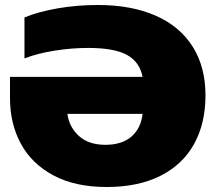

<svg xmlns="http://www.w3.org/2000/svg" viewBox="-20 -734 863 769"><path d="M20 -341V-426H551Q540 -485 489.5 -513.5Q439 -542 333 -542Q267 -542 198 -531Q129 -520 78 -500V-664Q133 -687 210.5 -700.5Q288 -714 372 -714Q506 -714 603 -671.5Q700 -629 751.5 -547.5Q803 -466 803 -352Q803 -240 757.5 -157.5Q712 -75 623 -30Q534 15 407 15Q281 15 194 -31.5Q107 -78 63.5 -158.5Q20 -239 20 -341ZM551 -278H250Q257 -225 296 -189.5Q335 -154 402 -154Q469 -154 507 -187.5Q545 -221 551 -278Z"/></svg>

Font: Prompt ExtraBold
Style: Regular
Weight: 800
Designer: Katatrad Team
Foundry: CadsonDemak
Version: Version 1.001